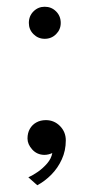

<svg xmlns="http://www.w3.org/2000/svg" viewBox="-20 -444 295 569"><path d="M112.5 -329Q93 -329 79.2 -342.8Q65.5 -356.5 65.5 -376Q65.5 -396.5 79.2 -410.2Q93 -424 112.5 -424Q132.5 -424 146.2 -410.2Q160 -396.5 160 -376Q160 -356.5 146.2 -342.8Q132.5 -329 112.5 -329ZM116 -88Q140.5 -88 157.8 -70.5Q175 -53 175 -28Q175 2.5 163.2 28.2Q151.5 54 132.2 73.5Q113 93 90.5 105L64 81.5Q77.5 75.5 92.8 64.8Q108 54 120 40Q132 26 135 9.5Q123.5 15 111 15Q89.5 14.5 75.5 -1Q61.5 -16.5 61.5 -33.5Q61.5 -50 68.5 -62.2Q75.5 -74.5 87.8 -81.2Q100 -88 116 -88Z"/></svg>

Font: League Spartan Thin Thin
Style: Regular
Weight: 250
Version: Version 2.002